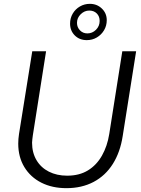

<svg xmlns="http://www.w3.org/2000/svg" viewBox="-20 -967 736 1000"><path d="M326 13Q252 13 195.5 -15.5Q139 -44 107 -96.5Q75 -149 75 -219Q75 -231 76 -243.5Q77 -256 79 -269L148 -700H220L151 -262Q150 -252 148.5 -242.5Q147 -233 147 -224Q147 -172 170 -133Q193 -94 234.5 -73Q276 -52 330 -52Q393 -52 438 -79.5Q483 -107 511 -156.5Q539 -206 549 -269L617 -700H689L619 -258Q606 -174 567.5 -113Q529 -52 467.5 -19.5Q406 13 326 13ZM432 -758Q394 -758 369.5 -782.5Q345 -807 345 -844Q345 -873 359 -896.5Q373 -920 396.5 -933.5Q420 -947 448 -947Q485 -947 510.5 -922.5Q536 -898 536 -862Q536 -833 522 -809.5Q508 -786 484.5 -772Q461 -758 432 -758ZM435 -793Q461 -793 480 -812Q499 -831 499 -858Q499 -882 484 -897Q469 -912 445 -912Q420 -912 400.5 -893Q381 -874 381 -848Q381 -825 396.5 -809Q412 -793 435 -793Z"/></svg>

Font: MuseoModerno Light
Style: Italic
Weight: 300
Italic angle: -9°
Designer: Pablo Cosgaya, Héctor Gatti, Marcela Romero, and the Authors of The MuseoModerno Project.
Foundry: Omnibus-Type Team
Version: Version 1.003